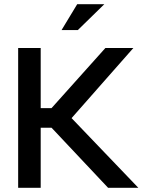

<svg xmlns="http://www.w3.org/2000/svg" viewBox="-20 -900 683 920"><path d="M67 -670V0H175V-288H227L498 0H643L323 -334L619 -670H485L227 -382H175V-670ZM275 -756H353L480 -880H350Z"/></svg>

Font: LT Wave Text Medium
Style: Regular
Weight: 500
Designer: Daniel Lyons
Version: Version 2.5 (Glyphs App)